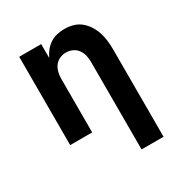

<svg xmlns="http://www.w3.org/2000/svg" viewBox="-173 -666 946 998"><g transform="rotate(-30 300.0 -166.5)"><path d="M389 205V-320Q389 -340 384.5 -359.5Q380 -379 368.5 -395Q357 -411 338.5 -419.5Q320 -428 300 -428Q280 -428 261.5 -419.5Q243 -411 231.5 -395Q220 -379 215.5 -359.5Q211 -340 211 -320V0H79V-530H211V-447Q221 -468 235 -485.5Q249 -503 268 -515.5Q287 -528 309.5 -533Q332 -538 354 -538Q380 -538 405.5 -531Q431 -524 451 -507.5Q471 -491 485 -469Q499 -447 507 -422.5Q515 -398 518 -372Q521 -346 521 -320V205Z"/></g></svg>

Font: Iosevka Curly XBdEx
Style: Regular
Weight: 800
Width: 7
Monospace: yes
Designer: Belleve Invis
Foundry: Belleve Invis
Version: Version 11.1.0; ttfautohint (v1.8.3)